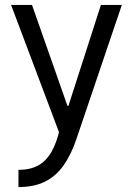

<svg xmlns="http://www.w3.org/2000/svg" viewBox="-20 -540 540 780"><path d="M55 150Q102 150 134.5 132.5Q167 115 189 77Q211 39 224 -21L228 19L25 -520H110L254 -110H258L390 -520H475L289 29Q268 90 237.5 133Q207 176 162.5 198Q118 220 55 220Z"/></svg>

Font: M PLUS 1 Code
Style: Regular
Weight: 400
Designer: Coji Morishita
Foundry: UNDERFOREST DESIGN
Version: Version 1.005